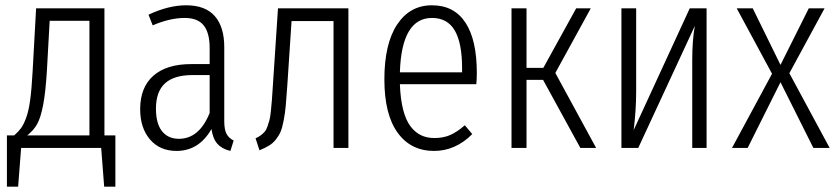

<svg xmlns="http://www.w3.org/2000/svg" viewBox="-20 -554 3138 719"><path d="M371.1 -46.9H412.1V145H370.1L358.9 0H59.1L47.9 145H5.9V-46.9H33.2Q49.3 -61.5 58.3 -73.5Q67.4 -85.4 77.1 -110.6Q86.9 -135.7 92.8 -178.2Q98.6 -220.7 102.1 -286.1L115.2 -522.9H371.1ZM314.9 -46.9V-476.1H166L155.8 -292Q150.9 -209.5 141.6 -161.1Q132.3 -112.8 119.1 -89.4Q106 -65.9 82 -46.9Z M819.8 -100.1Q819.8 -68.8 828.4 -52.7Q836.9 -36.6 855 -27.8L842.8 11.2Q811.5 3.9 794.2 -15.4Q776.9 -34.7 772 -70.8Q725.1 11.2 641.1 11.2Q578.6 11.2 541.7 -31.7Q504.9 -74.7 504.9 -145Q504.9 -227.1 554.4 -270.5Q604 -314 695.8 -314H765.1V-374Q765.1 -431.2 742.7 -459Q720.2 -486.8 671.9 -486.8Q616.2 -486.8 551.8 -459L536.1 -499Q611.3 -534.2 676.8 -534.2Q749 -534.2 784.4 -493.7Q819.8 -453.1 819.8 -377.9ZM649.9 -34.2Q726.1 -34.2 765.1 -130.9V-272.9H701.2Q631.8 -272.9 597.9 -241.9Q564 -210.9 564 -147Q564 -91.3 586.7 -62.7Q609.4 -34.2 649.9 -34.2Z M1021 -522.9H1284.7V0H1229V-475.1H1071.8L1055.7 -231Q1052.7 -185.1 1050 -157.2Q1047.4 -129.4 1042.2 -102.5Q1037.1 -75.7 1030.8 -60.8Q1024.4 -45.9 1013.2 -31.7Q1002 -17.6 987.5 -8.8Q973.1 0 951.7 8.8L937 -36.1Q948.2 -41 956.3 -47.1Q964.4 -53.2 970.7 -60.3Q977.1 -67.4 981.4 -79.8Q985.8 -92.3 989 -104Q992.2 -115.7 994.4 -138.2Q996.6 -160.6 998.3 -180.7Q1000 -200.7 1002 -235.8Z M1765.6 -280.8Q1765.6 -258.3 1763.7 -238.8H1477.5Q1479.5 -183.1 1489.7 -143.3Q1500 -103.5 1517.3 -80.8Q1534.7 -58.1 1556.6 -47.6Q1578.6 -37.1 1606.4 -37.1Q1640.6 -37.1 1666.5 -48.6Q1692.4 -60.1 1720.7 -85L1748.5 -51.8Q1685.5 11.2 1605.5 11.2Q1518.1 11.2 1468.8 -57.4Q1419.4 -126 1419.4 -256.8Q1419.4 -389.6 1467 -461.9Q1514.6 -534.2 1597.7 -534.2Q1680.2 -534.2 1722.9 -469.5Q1765.6 -404.8 1765.6 -280.8ZM1710.4 -283.2V-298.8Q1710.4 -393.1 1682.9 -439.9Q1655.3 -486.8 1597.7 -486.8Q1483.9 -486.8 1477.5 -283.2Z M2192.4 -522.9 2059.6 -280.8 2212.4 0H2153.3L2013.7 -254.9H1951.7V0H1895.5V-522.9H1951.7V-299.8H2014.6L2137.7 -522.9Z M2626 -522.9V0H2572.3V-329.1Q2572.3 -403.3 2582 -457L2370.1 0H2307.1V-522.9H2362.3V-211.9Q2362.3 -143.1 2353 -66.9L2563 -522.9Z M2936 -279.8 3086.9 0H3025.9L2902.8 -246.1L2779.8 0H2721.2L2871.1 -277.8L2738.8 -522.9H2798.8L2902.8 -311L3008.8 -522.9H3067.9Z"/></svg>

Font: Fira Sans Compressed Light
Style: Regular
Weight: 300
Width: 1
Designer: Carrois Corporate & Edenspiekermann AG
Foundry: Carrois Corporate GbR & Edenspiekermann AG
Version: Version 4.203;PS 004.203;hotconv 1.0.88;makeotf.lib2.5.64775